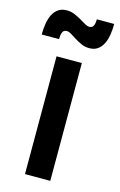

<svg xmlns="http://www.w3.org/2000/svg" viewBox="-117 -786 522 836"><g transform="rotate(15 144.5 -368.0)"><path d="M85 -531H199V0H85ZM291 -732Q291 -705 287 -681.2Q283 -657.5 273.8 -640Q264.5 -622.5 249.8 -612.2Q235 -602 213 -602Q194.5 -602 177.8 -609.2Q161 -616.5 146.8 -625.5Q132.5 -634.5 120.8 -641.8Q109 -649 100 -649Q85.5 -649 80.8 -636.5Q76 -624 76 -606H-2Q-2 -632.5 2 -656.2Q6 -680 15.2 -697.8Q24.5 -715.5 39.8 -725.8Q55 -736 77 -736Q95.5 -736 111.8 -729.2Q128 -722.5 142.2 -714.2Q156.5 -706 168.2 -699Q180 -692 189 -692Q203.5 -692 208.2 -703.8Q213 -715.5 213 -732Z"/></g></svg>

Font: Argentum Sans
Style: Regular
Weight: 400
Designer: Julieta Ulanovsky, Owen Earl, Chris M. Simpson, Rasmus Andersson, Cristiano Sobral
Foundry: The Argentum Sans Project Authors
Version: Version 3.135; ttfautohint (v1.8.4.7-5d5b-dirty)